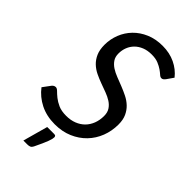

<svg xmlns="http://www.w3.org/2000/svg" viewBox="-278 -797 1065 1065"><g transform="rotate(45 254.0 -265.0)"><path d="M6.5 0ZM463.5 -605.5Q458 -598.5 453 -594.8Q448 -591 441 -591Q432.5 -591 423 -599.8Q413.5 -608.5 398.8 -618.8Q384 -629 363 -637.8Q342 -646.5 310.5 -646.5Q278.5 -646.5 253.5 -636.5Q228.5 -626.5 211.2 -609.2Q194 -592 185 -569Q176 -546 176 -519.5Q176 -493.5 188 -475.8Q200 -458 219.5 -445.2Q239 -432.5 264.2 -422.8Q289.5 -413 315.5 -402.8Q341.5 -392.5 366.8 -380Q392 -367.5 411.5 -349Q431 -330.5 443 -304.5Q455 -278.5 455 -241.5Q455 -190.5 437.5 -145.2Q420 -100 387.2 -66Q354.5 -32 308 -12Q261.5 8 203.5 8Q139.5 8 89.2 -17.2Q39 -42.5 6.5 -85.5L39.5 -130Q43.5 -135.5 49.5 -139Q55.5 -142.5 62.5 -142.5Q72 -142.5 83 -131.2Q94 -120 111 -106.2Q128 -92.5 153 -81.2Q178 -70 215.5 -70Q250 -70 277.8 -81Q305.5 -92 324.8 -111.5Q344 -131 354.5 -158.2Q365 -185.5 365 -218.5Q365 -246 353 -264.2Q341 -282.5 321.5 -295Q302 -307.5 277 -316.8Q252 -326 226 -335.5Q200 -345 175 -357Q150 -369 130.5 -387.5Q111 -406 99 -433Q87 -460 87 -499.5Q87 -543.5 103 -584Q119 -624.5 149 -655.5Q179 -686.5 222.2 -705Q265.5 -723.5 319.5 -723.5Q374.5 -723.5 418.5 -702.5Q462.5 -681.5 491 -645ZM239 48Q248 48 250.8 52Q253.5 56 253.5 61Q253.5 66.5 251.5 75Q249.5 83.5 244.5 97Q239.5 110.5 230.8 130Q222 149.5 209 176.5Q203.5 187.5 195.5 191Q187.5 194.5 175.5 194.5H144.5L185 48Z"/></g></svg>

Font: Lato
Style: Italic
Weight: 400
Italic angle: -7°
Designer: Lukasz Dziedzic
Foundry: tyPoland Lukasz Dziedzic
Version: Version 2.007; 2014-02-27